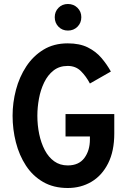

<svg xmlns="http://www.w3.org/2000/svg" viewBox="-20 -929 656 961"><path d="M319 12Q248 12 195.8 -18.2Q143.5 -48.5 109.8 -100.2Q76 -152 59.5 -216.8Q43 -281.5 43 -350Q43 -415.5 60 -479.8Q77 -544 111.5 -596.5Q146 -649 197.8 -680.5Q249.5 -712 319 -712Q378.5 -712 419.2 -691.8Q460 -671.5 487.5 -639.2Q515 -607 535 -571L430 -511Q411.5 -546.5 385.2 -572.8Q359 -599 319 -599Q277 -599 248 -576.2Q219 -553.5 201 -516.2Q183 -479 175 -435.2Q167 -391.5 167 -350Q167 -302.5 176.2 -258Q185.5 -213.5 204 -178Q222.5 -142.5 251.2 -121.8Q280 -101 319 -101Q374.5 -101 402.2 -138.2Q430 -175.5 430 -231V-246H308V-358H552V-261Q552 -172.5 521.2 -111.5Q490.5 -50.5 437.8 -19.2Q385 12 319 12ZM320 -776Q291.5 -776 272.8 -795.2Q254 -814.5 254 -843Q254 -871 272.8 -890Q291.5 -909 320 -909Q348.5 -909 367.8 -890Q387 -871 387 -843Q387 -814.5 367.8 -795.2Q348.5 -776 320 -776Z"/></svg>

Font: Overpass Mono
Style: Bold
Weight: 700
Monospace: yes
Designer: Delve Withrington, Dave Bailey
Foundry: Delve Fonts LLC
Version: Version 4.000